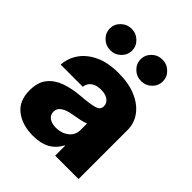

<svg xmlns="http://www.w3.org/2000/svg" viewBox="-208 -852 979 979"><g transform="rotate(45 281.5 -362.0)"><path d="M197.8 8.8Q120.1 8.8 70.6 -29.1Q21 -66.9 21 -143.6Q21 -201.7 48.1 -235.6Q75.2 -269.5 120.6 -285.9Q166 -302.2 220.7 -306.6Q290 -312 318.4 -320.6Q346.7 -329.1 346.7 -352.1V-354.5Q346.7 -376.5 327.9 -390.1Q309.1 -403.8 276.9 -403.8Q243.2 -403.8 223.1 -388.9Q203.1 -374 200.2 -348.1H40.5Q43.5 -396.5 71.3 -437Q99.1 -477.5 151.4 -502.2Q203.6 -526.9 280.3 -526.9Q354 -526.9 407.2 -503.9Q460.4 -481 489 -441.7Q517.6 -402.3 517.6 -354V0H349.1V-72.3H347.2Q323.7 -29.8 287.6 -10.5Q251.5 8.8 197.8 8.8ZM251 -103Q291 -103 319.6 -125.2Q348.1 -147.5 348.1 -185.1V-231Q334.5 -225.1 312 -220.2Q289.6 -215.3 258.8 -210Q226.1 -204.6 205.1 -190.7Q184.1 -176.8 184.1 -152.3Q184.1 -128.9 202.6 -116Q221.2 -103 251 -103ZM167.5 -578.6Q134.8 -578.6 111.1 -601.3Q87.4 -624 87.4 -656.2Q87.4 -688 111.1 -710.7Q134.8 -733.4 167.5 -733.4Q200.7 -733.4 224.1 -710.7Q247.6 -688 247.6 -656.2Q247.6 -624 224.1 -601.3Q200.7 -578.6 167.5 -578.6ZM389.6 -578.6Q356.4 -578.6 333 -601.3Q309.6 -624 309.6 -656.2Q309.6 -688 333 -710.7Q356.4 -733.4 389.6 -733.4Q422.9 -733.4 446.3 -710.7Q469.7 -688 469.7 -656.2Q469.7 -624 446.3 -601.3Q422.9 -578.6 389.6 -578.6Z"/></g></svg>

Font: Inter Display Extra Bold
Style: Regular
Weight: 800
Designer: Rasmus Andersson
Foundry: rsms
Version: Version 4.000;git-4fc901f